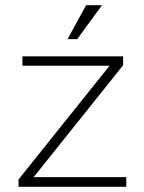

<svg xmlns="http://www.w3.org/2000/svg" viewBox="-20 -716 552 736"><path d="M109 -37H464V0H51V-28L400 -464H66V-500H452V-466ZM276 -566H239L310 -696H371Z"/></svg>

Font: MuliDisplayVN ExtraLight
Style: Regular
Weight: 200
Designer: Vernon Adams
Foundry: Vernon Adams
Version: Version 2.100